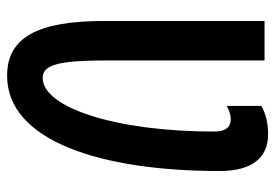

<svg xmlns="http://www.w3.org/2000/svg" viewBox="-137 -627 774 540"><g transform="rotate(90 250.0 -357.0)"><path d="M193 10C376 10 461 -253 461 -588C461 -677 425 -724 358 -724C324 -724 299 -717 278 -705V-608C288 -613 301 -619 316 -619C337 -619 350 -605 350 -573C350 -294 282 -90 199 -90C160 -90 150 -142 150 -273V-714H39V-263C39 -78 84 10 193 10Z"/></g></svg>

Font: Noto Sans Mono ExtraCondensed SemiBold
Style: Regular
Weight: 600
Width: 2
Designer: Monotype Design Team
Foundry: Monotype Imaging Inc.
Version: Version 2.014